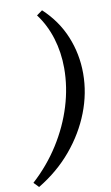

<svg xmlns="http://www.w3.org/2000/svg" viewBox="-195 -803 613 1059"><g transform="rotate(-10 111.5 -273.5)"><path d="M120 -752Q202 -676 242.5 -577.5Q283 -479 283 -370Q283 -260 241.5 -153Q200 -46 122.5 46.5Q45 139 -65 205L-92 177Q-4 97 58 -1Q120 -99 152.5 -205Q185 -311 185 -417Q185 -505 160.5 -585Q136 -665 88 -729Z"/></g></svg>

Font: Piazzolla Thin
Style: Bold Italic
Weight: 700
Italic angle: -11.3°
Version: Version 2.005